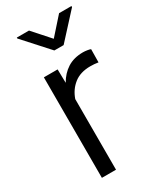

<svg xmlns="http://www.w3.org/2000/svg" viewBox="-191 -810 726 874"><g transform="rotate(-30 172.0 -373.5)"><path d="M323.2 -531.7 322.3 -462.9Q302.2 -466.3 280.8 -466.3Q228 -466.3 194.8 -439.9Q161.6 -413.6 147 -371.1V0H72.8V-528.3H145L146.5 -457Q167.5 -494.6 201.4 -516.4Q235.4 -538.1 283.7 -538.1Q293.9 -538.1 306.2 -536.1Q318.4 -534.2 323.2 -531.7ZM120.6 -746.6 199.7 -657.7 278.8 -746.6H343.8V-741.2L224.1 -610.4H175.3L56.6 -741.7V-746.6Z"/></g></svg>

Font: Vazirmatn RD FD Light
Style: Regular
Weight: 300
Designer: Saber Rastikerdar
Foundry: Saber Rastikerdar
Version: Version 33.003